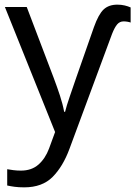

<svg xmlns="http://www.w3.org/2000/svg" viewBox="-20 -566 582 826"><path d="M485 -546Q502 -546 516.5 -542.5Q531 -539 542 -534V-469Q537 -471 528.5 -472.5Q520 -474 512 -474Q495 -474 484 -461Q473 -448 462 -420L279 74Q251 150 206.5 195Q162 240 84 240Q60 240 42 237.5Q24 235 11 232V162Q22 164 37.5 166Q53 168 70 168Q116 168 145.5 142Q175 116 191 73L217 2L1 -536H95L211 -231Q226 -191 238 -154.5Q250 -118 256 -85H260Q266 -110 280 -150.5Q294 -191 308 -232L384 -449Q404 -505 426 -525.5Q448 -546 485 -546Z"/></svg>

Font: Noto Sans
Style: Regular
Weight: 400
Designer: Monotype Design Team
Foundry: Monotype Imaging Inc.
Version: Version 2.007